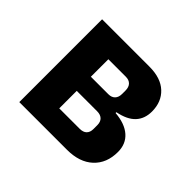

<svg xmlns="http://www.w3.org/2000/svg" viewBox="-123 -681 846 846"><g transform="rotate(45 300.0 -258.0)"><path d="M80 -516H375Q446 -516 484.5 -480Q523 -444 523 -384Q523 -339 496.5 -310.5Q470 -282 414 -271V-266Q476 -261 509.5 -231.5Q543 -202 543 -152Q543 -82 499 -41Q455 0 377 0H80ZM351 -105Q373 -105 384 -116Q395 -127 395 -147V-171Q395 -192 383.5 -203Q372 -214 351 -214H224V-105ZM333 -302Q353 -302 364 -313.5Q375 -325 375 -346V-367Q375 -388 364 -399.5Q353 -411 333 -411H224V-302Z"/></g></svg>

Font: iA Writer Duo V
Style: Regular
Weight: 400
Designer: Mike Abbink, Paul van der Laan, Pieter van Rosmalen, Oliver Reichenstein
Foundry: Information Architects Inc.
Version: Version 2.000